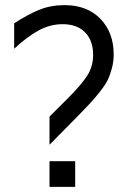

<svg xmlns="http://www.w3.org/2000/svg" viewBox="-20 -728 498 748"><path d="M172.9 -164.1V-273.9L240.2 -340.8Q297.4 -397.9 320.1 -433.6Q342.8 -469.2 342.8 -514.2Q342.8 -570.3 311.3 -602.1Q279.8 -633.8 224.1 -633.8Q174.8 -633.8 129.9 -609.1Q85 -584.5 35.2 -538.1V-637.2Q87.9 -671.4 132.6 -689.7Q177.2 -708 231 -708Q319.8 -708 371.3 -654.5Q422.9 -601.1 422.9 -516.1Q422.9 -488.3 416 -462.4Q409.2 -436.5 399.7 -416.7Q390.1 -397 369.6 -371.1Q349.1 -345.2 332.8 -327.6Q316.4 -310.1 285.2 -277.8ZM172.9 0V-100.1H272.9V0Z"/></svg>

Font: TASA Explorer
Style: Regular
Weight: 400
Designer: Weizhong Zhang
Foundry: Local Remote
Version: Version 1.000;Glyphs 3.1.2 (3151)